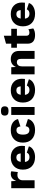

<svg xmlns="http://www.w3.org/2000/svg" viewBox="1651 -2412 771 4113"><g transform="rotate(-90 2036.5 -355.5)"><path d="M61 0V-500H211L218 -392Q258 -510 370 -510Q404 -510 424 -499L407 -359Q382 -368 344 -368Q295 -368 263 -338Q231 -308 231 -252V0Z M969 -273Q969 -239 965 -207H624Q637 -110 729 -110Q799 -110 823 -167L959 -122Q938 -59 874.5 -24.5Q811 10 729 10Q604 10 531.5 -58.5Q459 -127 459 -250Q459 -372 531 -441Q603 -510 721 -510Q837 -510 903 -444.5Q969 -379 969 -273ZM721 -391Q640 -391 625 -298H807Q798 -391 721 -391Z M1301 -510Q1408 -510 1468.5 -466Q1529 -422 1542 -355L1385 -303Q1375 -389 1306 -389Q1209 -389 1209 -248Q1209 -111 1307 -111Q1378 -111 1390 -192L1543 -143Q1531 -76 1468.5 -33Q1406 10 1308 10Q1183 10 1110.5 -59Q1038 -128 1038 -250Q1038 -371 1110 -440.5Q1182 -510 1301 -510Z M1617 -639Q1617 -682 1640.5 -701.5Q1664 -721 1716 -721Q1768 -721 1791.5 -701.5Q1815 -682 1815 -639Q1815 -597 1791.5 -577.5Q1768 -558 1716 -558Q1664 -558 1640.5 -577.5Q1617 -597 1617 -639ZM1801 -500V0H1631V-500Z M2406 -273Q2406 -239 2402 -207H2061Q2074 -110 2166 -110Q2236 -110 2260 -167L2396 -122Q2375 -59 2311.5 -24.5Q2248 10 2166 10Q2041 10 1968.5 -58.5Q1896 -127 1896 -250Q1896 -372 1968 -441Q2040 -510 2158 -510Q2274 -510 2340 -444.5Q2406 -379 2406 -273ZM2158 -391Q2077 -391 2062 -298H2244Q2235 -391 2158 -391Z M2829 -510Q2908 -510 2955 -464Q3002 -418 3002 -333V0H2832V-288Q2832 -380 2761 -380Q2721 -380 2696 -352Q2671 -324 2671 -265V0H2501V-500H2653L2658 -399Q2704 -510 2829 -510Z M3466 -133 3484 -28Q3429 10 3343 10Q3158 10 3157 -150V-379H3071V-500H3157V-612L3327 -659V-500H3476V-379H3327V-178Q3327 -111 3393 -111Q3435 -111 3466 -133Z M4039 -273Q4039 -239 4035 -207H3694Q3707 -110 3799 -110Q3869 -110 3893 -167L4029 -122Q4008 -59 3944.5 -24.5Q3881 10 3799 10Q3674 10 3601.5 -58.5Q3529 -127 3529 -250Q3529 -372 3601 -441Q3673 -510 3791 -510Q3907 -510 3973 -444.5Q4039 -379 4039 -273ZM3791 -391Q3710 -391 3695 -298H3877Q3868 -391 3791 -391Z"/></g></svg>

Font: Elaine Sans
Style: Bold
Weight: 700
Designer: Wei Huang
Foundry: Wei Huang
Version: Version 2.001;December 24, 2019;FontCreator 12.0.0.2547 64-b